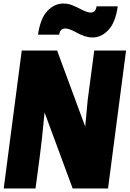

<svg xmlns="http://www.w3.org/2000/svg" viewBox="-20 -1066 733 1086"><path d="M503 -854Q461 -854 409 -884Q369 -905 350 -905Q319 -905 315 -870H195Q208 -962 248 -1004Q288 -1046 338 -1046Q365 -1046 388.5 -1036.5Q412 -1027 433 -1016Q473 -995 492 -995Q522 -995 526 -1030H646Q633 -938 593 -896Q553 -854 503 -854ZM591 0H391L232 -430L218 -289Q213 -238 181 0H1L103 -780H303L462 -350L476 -500L513 -780H693Z"/></svg>

Font: Tanohe Sans ExtraBold
Style: Italic
Weight: 800
Designer: Village Type and Design LLC & Cristiano Sobral
Foundry: Cooper Hewitt Smithsonian Design Museum
Version: Version 1.00;September 29, 2021;FontCreator 13.0.0.2655 64-b